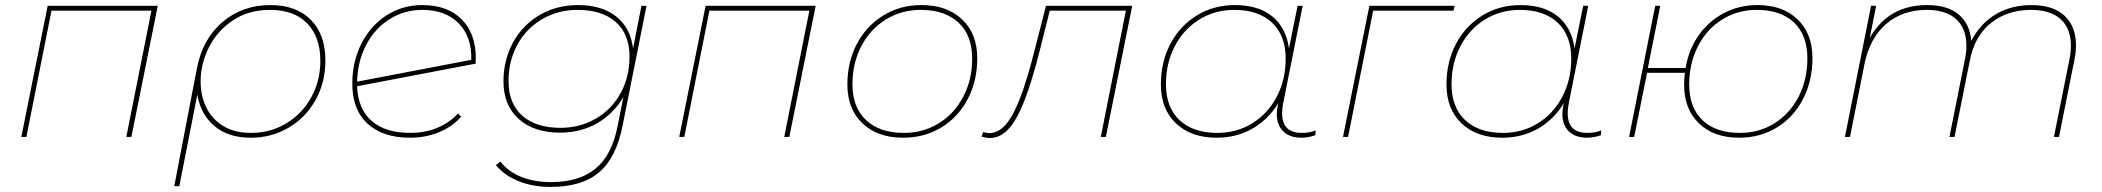

<svg xmlns="http://www.w3.org/2000/svg" viewBox="-20 -540 8289 757"><path d="M602 -517 498 0H478L577 -498H183L84 0H64L168 -517Z M1263 -301Q1263 -216 1224.5 -146.5Q1186 -77 1118.5 -37Q1051 3 969 3Q880 3 825.5 -43Q771 -89 758 -167L687 194H667L756 -269Q778 -385 856.5 -452.5Q935 -520 1046 -520Q1148 -520 1205.5 -462Q1263 -404 1263 -301ZM1243 -300Q1243 -395 1191 -448Q1139 -501 1045 -501Q960 -501 898 -459.5Q836 -418 803.5 -353Q771 -288 771 -219Q771 -163 793 -117Q815 -71 859.5 -43.5Q904 -16 970 -16Q1046 -16 1108.5 -53.5Q1171 -91 1207 -156Q1243 -221 1243 -300Z M1856 -310 1855 -289 1388 -200Q1391 -111 1445 -63.5Q1499 -16 1598 -16Q1656 -16 1705 -36.5Q1754 -57 1786 -93L1798 -80Q1766 -42 1712.5 -19.5Q1659 3 1597 3Q1489 3 1429 -52.5Q1369 -108 1369 -210Q1369 -297 1405 -368Q1441 -439 1504 -479.5Q1567 -520 1645 -520Q1744 -520 1800 -464Q1856 -408 1856 -310ZM1388 -218 1838 -304Q1841 -394 1789 -447.5Q1737 -501 1645 -501Q1574 -501 1516 -464.5Q1458 -428 1424 -363.5Q1390 -299 1388 -218Z M2529 -517 2435 -46Q2410 82 2342 139.5Q2274 197 2151 197Q2081 197 2025 174.5Q1969 152 1935 111L1953 97Q1984 137 2035.5 157.5Q2087 178 2152 178Q2264 178 2328.5 124.5Q2393 71 2415 -43L2438 -158Q2400 -92 2335 -54.5Q2270 -17 2188 -17Q2085 -17 2025 -71Q1965 -125 1965 -219Q1965 -304 2003 -373Q2041 -442 2108 -481Q2175 -520 2259 -520Q2353 -520 2409.5 -475Q2466 -430 2476 -349L2509 -517ZM2462 -317Q2462 -405 2408 -453Q2354 -501 2257 -501Q2180 -501 2117.5 -464.5Q2055 -428 2020 -364Q1985 -300 1985 -220Q1985 -132 2039 -84Q2093 -36 2190 -36Q2267 -36 2329.5 -72.5Q2392 -109 2427 -173Q2462 -237 2462 -317Z M3196 -517 3092 0H3072L3171 -498H2777L2678 0H2658L2762 -517Z M3321 -207Q3321 -296 3358.5 -367Q3396 -438 3462.5 -479Q3529 -520 3613 -520Q3714 -520 3773.5 -463.5Q3833 -407 3833 -310Q3833 -221 3795.5 -149.5Q3758 -78 3691.5 -37.5Q3625 3 3541 3Q3440 3 3380.5 -53.5Q3321 -110 3321 -207ZM3813 -309Q3813 -400 3759.5 -450.5Q3706 -501 3610 -501Q3534 -501 3472.5 -463Q3411 -425 3376 -358Q3341 -291 3341 -208Q3341 -117 3394.5 -66.5Q3448 -16 3544 -16Q3620 -16 3681.5 -54Q3743 -92 3778 -159Q3813 -226 3813 -309Z M4444 -517 4340 0H4320L4419 -498H4119L4080 -343Q4048 -216 4018 -140.5Q3988 -65 3955.5 -30.5Q3923 4 3883 4Q3868 4 3850 -1L3856 -19Q3876 -15 3880 -15Q3915 -15 3944.5 -48Q3974 -81 4002 -153.5Q4030 -226 4061 -349L4104 -517Z M5167 -26 5166 -7Q5156 -3 5140.5 0Q5125 3 5112 3Q5065 3 5039.5 -22Q5014 -47 5014 -91Q5014 -102 5018 -126L5020 -134Q4982 -70 4919 -33.5Q4856 3 4777 3Q4676 3 4616.5 -53.5Q4557 -110 4557 -207Q4557 -296 4594.5 -367Q4632 -438 4698.5 -479Q4765 -520 4849 -520Q4941 -520 4996 -475.5Q5051 -431 5062 -349L5096 -517H5116L5039 -132Q5035 -113 5035 -93Q5035 -16 5113 -16Q5145 -16 5167 -26ZM5049 -309Q5049 -400 4995.5 -450.5Q4942 -501 4846 -501Q4770 -501 4708.5 -463Q4647 -425 4612 -358Q4577 -291 4577 -208Q4577 -117 4630.5 -66.5Q4684 -16 4780 -16Q4856 -16 4917.5 -54Q4979 -92 5014 -159Q5049 -226 5049 -309Z M5711 -498H5394L5295 0H5275L5379 -517H5715Z M6293 -26 6292 -7Q6282 -3 6266.5 0Q6251 3 6238 3Q6191 3 6165.5 -22Q6140 -47 6140 -91Q6140 -102 6144 -126L6146 -134Q6108 -70 6045 -33.5Q5982 3 5903 3Q5802 3 5742.5 -53.5Q5683 -110 5683 -207Q5683 -296 5720.5 -367Q5758 -438 5824.5 -479Q5891 -520 5975 -520Q6067 -520 6122 -475.5Q6177 -431 6188 -349L6222 -517H6242L6165 -132Q6161 -113 6161 -93Q6161 -16 6239 -16Q6271 -16 6293 -26ZM6175 -309Q6175 -400 6121.5 -450.5Q6068 -501 5972 -501Q5896 -501 5834.5 -463Q5773 -425 5738 -358Q5703 -291 5703 -208Q5703 -117 5756.5 -66.5Q5810 -16 5906 -16Q5982 -16 6043.5 -54Q6105 -92 6140 -159Q6175 -226 6175 -309Z M7126 -311Q7126 -222 7089 -150Q7052 -78 6986 -37.5Q6920 3 6837 3Q6737 3 6678.5 -53.5Q6620 -110 6620 -206Q6620 -231 6623 -253H6474L6423 0H6403L6506 -517H6526L6477 -272H6626Q6638 -345 6677.5 -401Q6717 -457 6777 -488.5Q6837 -520 6909 -520Q7009 -520 7067.5 -463.5Q7126 -407 7126 -311ZM7106 -310Q7106 -401 7053.5 -451Q7001 -501 6906 -501Q6831 -501 6770 -463Q6709 -425 6674.5 -357.5Q6640 -290 6640 -207Q6640 -116 6692.5 -66Q6745 -16 6840 -16Q6916 -16 6976.5 -54Q7037 -92 7071.5 -159Q7106 -226 7106 -310Z M8165 -361Q8165 -335 8159 -305L8098 0H8078L8139 -305Q8145 -335 8145 -360Q8145 -427 8105 -464Q8065 -501 7988 -501Q7895 -501 7830.5 -450Q7766 -399 7747 -304L7686 0H7666L7727 -305Q7733 -335 7733 -360Q7733 -427 7693 -464Q7653 -501 7576 -501Q7481 -501 7416.5 -445.5Q7352 -390 7331 -287L7274 0H7254L7357 -517H7377L7352 -391Q7426 -520 7578 -520Q7659 -520 7703 -482.5Q7747 -445 7752 -379Q7789 -449 7850 -484.5Q7911 -520 7989 -520Q8076 -520 8120.5 -477.5Q8165 -435 8165 -361Z"/></svg>

Font: Montserrat Alternates Thin
Style: Italic
Weight: 250
Italic angle: -11.3°
Designer: Julieta Ulanovsky
Foundry: Julieta Ulanovsky
Version: Version 7.200